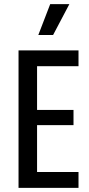

<svg xmlns="http://www.w3.org/2000/svg" viewBox="-20 -902 427 922"><path d="M69 0V-660H357V-584H158V-374H333V-301H158V-76H357V0ZM235 -734H164L221 -882H313Z"/></svg>

Font: Bricolage Grotesque 10pt Condensed
Style: Regular
Weight: 400
Width: 3
Designer: Mathieu Triay
Foundry: Atelier Triay
Version: Version 1.000; ttfautohint (v1.8.4.7-5d5b);gftools[0.9.29]